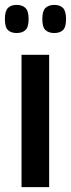

<svg xmlns="http://www.w3.org/2000/svg" viewBox="-52 -765 290 785"><path d="M36 0V-541H149V0ZM170 -630Q147 -630 134 -642Q121 -654 121 -687Q121 -720 134 -732.5Q147 -745 170 -745Q193 -745 205.5 -732.5Q218 -720 218 -687Q218 -654 205.5 -642Q193 -630 170 -630ZM16 -630Q-7 -630 -19.5 -642Q-32 -654 -32 -687Q-32 -720 -19.5 -732.5Q-7 -745 16 -745Q39 -745 52 -732.5Q65 -720 65 -687Q65 -654 52 -642Q39 -630 16 -630Z"/></svg>

Font: Georama Condensed SemiBold
Style: Regular
Weight: 600
Width: 3
Designer: Jean-Baptiste Levee
Foundry: Production Type
Version: Version 1.000